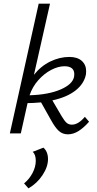

<svg xmlns="http://www.w3.org/2000/svg" viewBox="-20 -731 534 1052"><path d="M192 -711H254L166 -321Q204 -369 255.5 -394Q307 -419 360 -419Q404 -419 428 -397.5Q452 -376 452 -341Q452 -330 451 -324Q441 -272 393.5 -235Q346 -198 267 -181L318 -94Q333 -69 344.5 -58.5Q356 -48 374 -48Q409 -48 445 -91L468 -64Q438 -30 409.5 -12.5Q381 5 352 5Q323 5 302.5 -13.5Q282 -32 259 -74L205 -170Q159 -166 131 -166L94 0H34ZM176 150Q176 115 159 101L218 78Q243 100 243 141Q243 183 213 228.5Q183 274 136 301L112 274Q141 250 158.5 216.5Q176 183 176 150ZM386 -311Q387 -316 387 -325Q387 -346 373.5 -357Q360 -368 333 -368Q299 -368 260.5 -348Q222 -328 190 -292Q158 -256 142 -209Q245 -212 311.5 -240.5Q378 -269 386 -311Z"/></svg>

Font: LXGW Bright GB
Style: Italic
Weight: 400
Italic angle: -12°
Designer: Christian Thalmann (Catharsis Fonts)
Foundry: LXGW / Christian Thalmann (Catharsis Fonts) / Fontworks Inc.
Version: Version 5.510